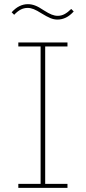

<svg xmlns="http://www.w3.org/2000/svg" viewBox="-20 -902 412 922"><path d="M304 0H68V-19H175V-679H68V-698H304V-679H197V-19H304ZM256 -808Q239 -808 222 -815Q205 -822 179 -838Q157 -852 142 -858Q127 -864 113 -864Q95 -864 79.5 -856Q64 -848 48 -831L36 -843Q54 -863 73.5 -872.5Q93 -882 114 -882Q131 -882 148.5 -875.5Q166 -869 191 -852Q213 -838 228 -832Q243 -826 257 -826Q275 -826 290.5 -834.5Q306 -843 322 -859L334 -847Q316 -827 296.5 -817.5Q277 -808 256 -808Z"/></svg>

Font: IBM Plex Sans Thin
Style: Regular
Weight: 250
Designer: Mike Abbink, Paul van der Laan, Pieter van Rosmalen
Foundry: Bold Monday
Version: Version 3.201